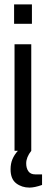

<svg xmlns="http://www.w3.org/2000/svg" viewBox="-20 -685 211 872"><path d="M44 -577V-665H125V-577ZM99 57Q99 79 109 93Q119 107 140 107H171V155Q137 167 114 167Q79 167 53.5 147.5Q28 128 28 84Q28 58 36.5 38Q45 18 61 0H46V-484H122V0Q99 29 99 57Z"/></svg>

Font: Pragati Narrow
Style: Regular
Weight: 400
Designer: Hector Gatti, Marcela Romero, Pablo Cosgaya and Nicolas Silva
Foundry: Omnibus-Type
Version: Version 1.010; ttfautohint (v1.3)